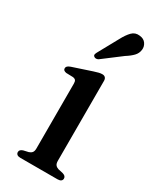

<svg xmlns="http://www.w3.org/2000/svg" viewBox="-181 -749 660 804"><g transform="rotate(30 149.5 -346.5)"><path d="M208.5 -454.5V-68Q208.5 -54.5 213.8 -48Q219 -41.5 228.5 -38.5L251 -33.5Q259.5 -31 263.8 -26.8Q268 -22.5 268 -16Q268 -8.5 262.2 -4.2Q256.5 0 246 0H66Q56 0 50.5 -4.2Q45 -8.5 45 -16Q45 -22.5 49.2 -26.5Q53.5 -30.5 61 -33L85 -38.5Q94.5 -41.5 99.8 -48Q105 -54.5 105 -67.5V-381Q105 -392 101.2 -396.8Q97.5 -401.5 89 -403L55 -404Q47 -405.5 43.2 -408.8Q39.5 -412 39.5 -418Q39.5 -424 44 -428.2Q48.5 -432.5 58.5 -436L150.5 -466.5Q164.5 -471 172.8 -473Q181 -475 189 -475Q198.5 -475 203.5 -469.5Q208.5 -464 208.5 -454.5ZM176 -637.5Q190.5 -665 205.8 -680.5Q221 -696 243.5 -693Q264 -691 273.8 -677Q283.5 -663 281.5 -647Q279.5 -629 266.8 -615.5Q254 -602 232.5 -588.5L144 -521.5Q139 -518.5 133 -518.2Q127 -518 122.5 -522Q118 -526 119.2 -531.2Q120.5 -536.5 123.5 -542Z"/></g></svg>

Font: Fraunces 18pt
Style: Regular
Weight: 400
Version: Version 1.000;[b76b70a41]